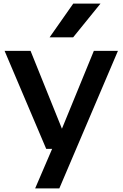

<svg xmlns="http://www.w3.org/2000/svg" viewBox="-20 -828 682 1068"><path d="M237 0 5.5 -545H150L324.5 -112L502 -545H636L310 220H175.5L270 0ZM256 -620.5 387.5 -808H539L387 -620.5Z"/></svg>

Font: Encode Sans Expanded SemiBold
Style: Regular
Weight: 600
Width: 7
Designer: Multiple Designers
Foundry: Impallari Type
Version: Version 3.000; ttfautohint (v1.8.3) -l 8 -r 50 -G 200 -x 14 